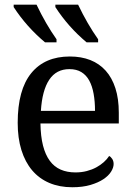

<svg xmlns="http://www.w3.org/2000/svg" viewBox="-20 -786 575 816"><path d="M274.9 -492.2Q219.2 -492.2 189.2 -447Q159.2 -401.9 153.8 -314.9H383.8Q383.8 -354.5 377.9 -387.2Q372.1 -419.9 359.4 -443.4Q346.7 -466.8 325.9 -479.5Q305.2 -492.2 274.9 -492.2ZM287.1 9.8Q232.9 9.8 189.7 -8.5Q146.5 -26.9 116.7 -62Q86.9 -97.2 71 -148.2Q55.2 -199.2 55.2 -264.2Q55.2 -404.3 112.8 -475.1Q170.4 -545.9 276.9 -545.9Q325.2 -545.9 363.8 -530.8Q402.3 -515.6 429.2 -485.6Q456.1 -455.6 470.5 -410.9Q484.9 -366.2 484.9 -307.1V-261.2H151.9Q152.8 -206.5 162.8 -167.2Q172.9 -127.9 191.7 -102.5Q210.4 -77.1 237.8 -65.2Q265.1 -53.2 300.8 -53.2Q326.7 -53.2 348.9 -59.1Q371.1 -64.9 389.2 -74.7Q407.2 -84.5 421.1 -96.9Q435.1 -109.4 443.8 -123Q450.7 -120.1 456.8 -110.8Q462.9 -101.6 462.9 -88.9Q462.9 -73.7 452.1 -56.4Q441.4 -39.1 419.4 -24.4Q397.5 -9.8 364.5 0Q331.5 9.8 287.1 9.8ZM397 -606H348.1Q270 -671.4 215.3 -755.9V-766.1H312Q351.1 -684.1 397 -619.1ZM220.2 -606H171.4Q92.8 -671.9 38.1 -755.9V-766.1H135.3Q174.3 -684.1 220.2 -619.1Z"/></svg>

Font: Droid Serif
Style: Regular
Weight: 400
Designer: Monotype Design team
Foundry: Monotype Imaging Inc.
Version: Version 1.03